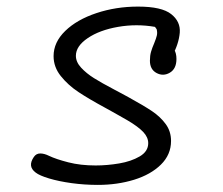

<svg xmlns="http://www.w3.org/2000/svg" viewBox="-20 -534 660 568"><path d="M85.5 -23.5Q73 -33 71.8 -44.2Q70.5 -55.5 80 -69.5Q87 -80 99 -80Q111 -80 125 -73Q146 -63 182 -53.8Q218 -44.5 263 -44.5Q297 -44.5 332.5 -50.5Q368 -56.5 393.2 -71.2Q418.5 -86 418.5 -110.5Q418.5 -128 403.5 -143.8Q388.5 -159.5 358 -177.5Q341.5 -187 333.5 -191.5Q325.5 -196 309.5 -205L290.5 -215.5Q242.5 -241.5 212 -261.8Q181.5 -282 160 -308.8Q138.5 -335.5 138.5 -368Q138.5 -409 173 -442.5Q207.5 -476 265.2 -495.2Q323 -514.5 388.5 -514.5Q458.5 -514.5 486.5 -492.2Q514.5 -470 511.8 -437.2Q509 -404.5 489.5 -368.5L478 -402Q489 -397 495.5 -386.8Q502 -376.5 502 -359.5Q502 -330.5 482.5 -319Q463 -307.5 443.2 -318Q423.5 -328.5 423.5 -354.5Q423.5 -369.5 426.8 -380.8Q430 -392 436.5 -407Q442 -420.5 444 -429Q446 -437.5 443.5 -447.5L438.5 -454.5Q384 -464 329.2 -454.5Q274.5 -445 239.5 -421.2Q204.5 -397.5 204.5 -369Q204.5 -350.5 220 -333.8Q235.5 -317 257.8 -303Q280 -289 319 -268.5Q326 -264.5 333.5 -260.8Q341 -257 348 -253L360 -246.5Q405.5 -221.5 430 -205Q454.5 -188.5 470.2 -167Q486 -145.5 486 -117Q486 -76.5 456 -47Q426 -17.5 376.5 -2.2Q327 13 269.5 13Q230 13 192 7.8Q154 2.5 125.5 -6Q97 -14.5 85.5 -23.5Z"/></svg>

Font: Monaspace Radon Var
Style: Regular
Weight: 400
Designer: Riley Cran and the Lettermatic Team
Version: Version 1.000 (Monaspace Radon Var)